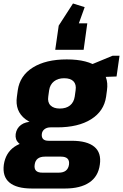

<svg xmlns="http://www.w3.org/2000/svg" viewBox="-47 -892 706 1102"><path d="M281 -161Q161 -161 99.5 -207.5Q38 -254 50 -337L55 -374Q67 -458 141.5 -504.5Q216 -551 336 -551Q457 -551 518 -504.5Q579 -458 567 -374L562 -337Q550 -254 476 -207.5Q402 -161 281 -161ZM136 190Q48 190 7 155.5Q-34 121 -25 53Q-15 -14 35 -49Q85 -84 174 -84H365Q453 -84 494.5 -49.5Q536 -15 526 53Q517 121 465.5 155.5Q414 190 326 190ZM290 99Q342 99 349 53Q352 30 340.5 18.5Q329 7 303 7H211Q158 7 152 53Q145 100 198 99ZM122 -51Q81 -51 60 -71Q39 -91 43 -123Q48 -156 73.5 -175Q99 -194 143 -194H286L281 -161H243Q222 -161 208.5 -150.5Q195 -140 193 -123Q191 -104 200.5 -94Q210 -84 232 -84H270L266 -51ZM296 -269Q333 -269 355 -287Q377 -305 382 -338L387 -374Q392 -407 375 -425Q358 -443 321 -443Q286 -443 263 -425Q240 -407 235 -374L230 -338Q225 -305 243 -287Q261 -269 296 -269ZM437 -505 599 -572H639L622 -453L429 -446ZM270 -606 290 -745 372 -872 439 -851 371 -662 309 -758H454L433 -606Z"/></svg>

Font: Pathway Extreme SemiCondensed ExtraBold
Style: Italic
Weight: 800
Width: 4
Italic angle: -8°
Version: Version 1.001;gftools[0.9.26]